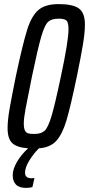

<svg xmlns="http://www.w3.org/2000/svg" viewBox="-20 -716 434 936"><path d="M394 -596Q394 -558 384.5 -500Q375 -442 355 -345Q324 -196 304 -129Q284 -62 254.5 -29.5Q225 3 170 7Q145 31 123.5 65.5Q102 100 102 126Q102 153 134 153L148 152L138 196Q125 200 106 200Q73 200 57.5 183.5Q42 167 42 138Q42 109 62.5 73.5Q83 38 117 7Q62 3 39.5 -18.5Q17 -40 17 -91Q17 -129 26.5 -184.5Q36 -240 57 -343Q91 -503 112.5 -571Q134 -639 167.5 -667.5Q201 -696 266 -696Q336 -696 365 -674.5Q394 -653 394 -596ZM314 -573Q314 -607 304 -616Q294 -625 266 -625Q232 -625 215 -610Q198 -595 181.5 -539Q165 -483 136 -344Q113 -231 104.5 -185Q96 -139 96 -114Q96 -91 101.5 -80Q107 -69 117 -66Q127 -63 147 -63Q180 -63 197 -78Q214 -93 231 -149.5Q248 -206 277 -344Q314 -517 314 -573Z"/></svg>

Font: Saira Ultra Condensed Medium
Style: Italic
Weight: 500
Width: 1
Italic angle: -12°
Designer: Hector Gatti with collaboration of the Omnibus-Type team
Foundry: Omnibus-Type
Version: Version 1.001; ttfautohint (v1.8)